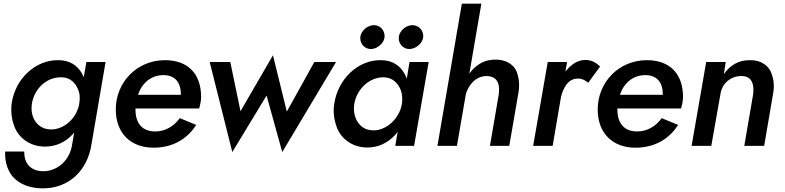

<svg xmlns="http://www.w3.org/2000/svg" viewBox="-20 -800 4304 1053"><path d="M8 31C8 36 8 40 8 44C8 79 15 110 30 139C59 196 125 233 216 233C356 233 460 137 482 -10L559 -460H454L439 -376C436 -383 433 -391 429 -398C404 -442 361 -470 300 -470C299 -470 297 -470 296 -470C175 -470 64 -370 44 -233C42 -220 42 -208 42 -196C42 -167 47 -136 59 -106C82 -45 143 4 227 4C288 4 340 -21 380 -65C382 -68 384 -70 387 -73L376 -10C364 79 295 139 218 139C144 139 113 91 113 36C113 34 113 33 113 31ZM155 -232C169 -316 237 -376 312 -376C313 -376 315 -376 316 -376C370 -376 403 -338 415 -288C417 -280 417 -271 417 -263C417 -256 417 -250 416 -243L413 -221C409 -206 403 -191 396 -177C366 -123 313 -90 261 -90C235 -90 214 -97 197 -110C163 -136 153 -175 153 -206C153 -214 154 -223 155 -232Z M822 10C929 10 1008 -39 1056 -115L966 -152C935 -109 888 -79 831 -79C780 -79 747 -102 732 -142C726 -159 723 -178 723 -199C723 -201 723 -203 723 -205H1072C1077 -220 1083 -247 1083 -268C1083 -398 1008 -470 885 -470C729 -470 615 -347 615 -200C615 -68 698 10 822 10ZM736 -280 737 -281C759 -345 809 -388 876 -388C941 -388 972 -347 972 -282C972 -281 972 -281 972 -280Z M1130 -460 1254 34 1442 -276 1528 34 1823 -460H1704L1553 -188L1477 -497L1299 -190L1243 -460Z M2167 -597C2167 -594 2167 -592 2167 -589C2167 -561 2189 -532 2224 -531C2260 -531 2297 -562 2301 -595C2301 -598 2301 -600 2301 -603C2301 -632 2279 -661 2243 -662C2242 -662 2241 -662 2241 -662C2208 -662 2171 -632 2167 -597ZM1956 -597C1956 -594 1956 -592 1956 -589C1956 -561 1978 -532 2013 -531C2049 -531 2085 -562 2089 -595C2089 -598 2089 -600 2089 -603C2089 -632 2068 -661 2032 -662C2031 -662 2030 -662 2030 -662C1997 -662 1960 -632 1956 -597ZM2226 -460 2211 -369C2207 -379 2203 -388 2198 -397C2173 -441 2132 -470 2069 -470C2068 -470 2066 -470 2065 -470C1943 -470 1833 -367 1813 -230C1811 -217 1810 -203 1810 -191C1810 -162 1816 -133 1827 -102C1850 -41 1910 9 1995 9C2056 9 2108 -17 2148 -61C2153 -66 2157 -72 2161 -78L2148 0H2251L2331 -460ZM1923 -230C1937 -314 2008 -376 2081 -376C2082 -376 2084 -376 2085 -376C2121 -375 2147 -358 2165 -331C2183 -304 2186 -276 2186 -255C2186 -247 2185 -239 2184 -230C2171 -149 2099 -85 2029 -85C2003 -85 1982 -92 1965 -105C1931 -132 1921 -173 1921 -206C1921 -214 1922 -222 1923 -230Z M2620 -780H2513L2379 0H2486L2535 -284C2540 -301 2547 -317 2558 -332C2579 -363 2611 -383 2649 -383C2650 -383 2652 -383 2653 -383C2714 -379 2717 -331 2717 -307C2717 -298 2716 -289 2715 -280L2667 0H2773L2824 -295C2826 -309 2827 -322 2827 -334C2827 -353 2824 -373 2818 -394C2807 -437 2766 -473 2697 -473C2662 -473 2631 -464 2605 -446C2585 -433 2568 -416 2554 -396Z M3090 -460H2984L2904 0H3011L3057 -270C3061 -285 3066 -300 3073 -313C3088 -346 3113 -369 3148 -369C3149 -369 3150 -369 3151 -369C3174 -369 3190 -359 3206 -346L3271 -435C3248 -458 3223 -471 3191 -471C3164 -471 3139 -462 3116 -443C3103 -433 3092 -421 3081 -408Z M3465 10C3572 10 3651 -39 3699 -115L3609 -152C3578 -109 3531 -79 3474 -79C3423 -79 3390 -102 3375 -142C3369 -159 3366 -178 3366 -199C3366 -201 3366 -203 3366 -205H3715C3720 -220 3726 -247 3726 -268C3726 -398 3651 -470 3528 -470C3372 -470 3258 -347 3258 -200C3258 -68 3341 10 3465 10ZM3379 -280 3380 -281C3402 -345 3452 -388 3519 -388C3584 -388 3615 -347 3615 -282C3615 -281 3615 -281 3615 -280Z M4110 -280 4062 0H4171L4221 -293C4223 -305 4224 -317 4224 -328C4224 -347 4221 -367 4214 -389C4202 -433 4162 -470 4095 -470C4094 -470 4092 -470 4091 -470C4030 -470 3983 -442 3950 -393L3960 -460H3853L3773 0H3881L3931 -283C3939 -342 3987 -383 4046 -383C4109 -383 4112 -330 4112 -306C4112 -298 4111 -289 4110 -280Z"/></svg>

Font: Jost Medium
Style: Italic
Weight: 500
Italic angle: -5°
Version: Version 3.710